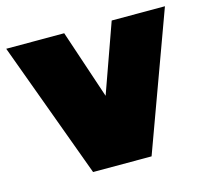

<svg xmlns="http://www.w3.org/2000/svg" viewBox="-99 -644 804 742"><g transform="rotate(-15 302.5 -273.5)"><path d="M186 0H420L620 -547H407L309 -272L217 -547H-15Z"/></g></svg>

Font: Chess Sans Black
Style: Regular
Weight: 900
Designer: Wolf Bōese
Foundry: Wolf Bōese
Version: Version 7.223;Glyphs 3.3 (3306)